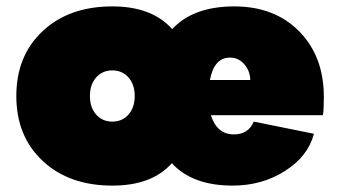

<svg xmlns="http://www.w3.org/2000/svg" viewBox="-20 -560 1063 600"><path d="M711 -140Q756 -140 773 -180L961 -142Q943 -72 871 -26Q799 20 707 20Q581 20 517 -50Q455 20 331 20Q196 20 113.5 -57Q31 -134 31 -260Q31 -386 113.5 -463Q196 -540 331 -540Q455 -540 518 -469Q584 -540 712 -540Q838 -540 915 -462Q992 -384 992 -257Q992 -214 989 -200H639Q658 -140 711 -140ZM401 -260Q401 -296 381.5 -318Q362 -340 331 -340Q300 -340 280.5 -318Q261 -296 261 -260Q261 -224 280.5 -202Q300 -180 331 -180Q362 -180 381.5 -202Q401 -224 401 -260ZM636 -310H762Q762 -337 744 -358.5Q726 -380 699 -380Q649 -380 636 -310Z"/></svg>

Font: Metropolitano Black
Style: Regular
Weight: 900
Designer: Fonts by Alex Slobzheninov & Chris M. Simpson / Changes by Cristiano Sobral
Foundry: Fonts by Alex Slobzheninov & Chris M. Simpson / Changes by Cristiano Sobral
Version: Version 1.00;August 30, 2020;FontCreator 13.0.0.2681 64-bit